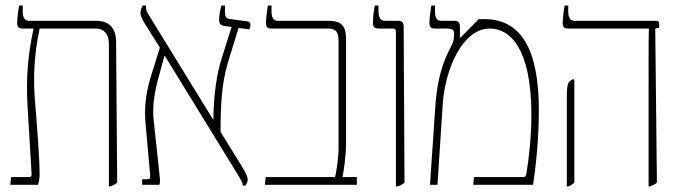

<svg xmlns="http://www.w3.org/2000/svg" viewBox="-20 -667 2456 693"><path d="M17 0H117C121 -13 123 -22 123 -37C123 -92 114 -211 106 -306C100 -379 102 -466 123 -564H326C352 -564 373 -547 373 -509V6H378C388 2 397 -2 403 -8L399 -516C399 -565 374 -592 327 -592H84C69 -592 62 -603 62 -627V-647H49C45 -625 42 -597 42 -585C42 -571 46 -564 61 -564H101V-563C80 -466 74 -383 79 -292L94 -39C94 -33 93 -28 88 -28H20Z M493 0H555C559 -10 558 -13 555 -43L535 -230C529 -278 537 -330 550 -379L574 -467L843 -29C850 -16 856 -9 856 3H865C870 -3 874 -11 874 -18C874 -31 864 -48 852 -68L776 -191C776 -334 787 -392 808 -459L841 -566L880 -561C882 -566 884 -571 884 -579C884 -585 880 -589 872 -590L813 -598C796 -600 792 -604 792 -629V-647H779C774 -628 771 -612 771 -596C771 -581 776 -575 791 -573L816 -570L781 -459C763 -405 751 -325 750 -234L517 -613C512 -622 507 -628 507 -639V-647H495C490 -638 487 -629 487 -621C487 -611 491 -602 500 -586L557 -495L521 -379C505 -323 501 -272 505 -225L522 -35C523 -23 521 -20 511 -20H493Z M936 0H1268V-28H1216C1220 -41 1229 -110 1229 -143V-525C1229 -574 1212 -592 1165 -592H982C967 -592 960 -603 960 -627V-647H947C943 -625 940 -597 940 -585C940 -571 944 -564 959 -564H1163C1190 -564 1202 -555 1202 -518V-130C1202 -102 1194 -41 1189 -28H939Z M1409 6H1415C1426 2 1434 -2 1440 -8L1437 -571C1437 -584 1432 -592 1417 -592H1369C1354 -592 1346 -603 1346 -627V-647H1333C1330 -635 1326 -606 1326 -582C1326 -570 1333 -564 1347 -564H1397C1407 -564 1409 -560 1409 -550Z M1532 0H1559L1578 -291C1587 -422 1651 -564 1748 -564C1821 -564 1898 -493 1898 -252C1898 -170 1888 -89 1881 -47C1878 -30 1878 -28 1866 -28H1691L1688 0H1904C1922 -118 1925 -220 1925 -268C1925 -486 1863 -598 1728 -598H1708L1642 -531L1640 -532V-571C1640 -584 1635 -592 1621 -592H1572C1557 -592 1550 -603 1550 -627V-647H1537C1533 -625 1530 -597 1530 -585C1530 -571 1534 -564 1549 -564H1590C1611 -564 1619 -559 1619 -547C1619 -527 1618 -519 1609 -501C1596 -475 1560 -416 1551 -280Z M2321 6H2326C2336 2 2345 -2 2351 -8L2345 -564L2359 -567V-583C2359 -589 2355 -592 2349 -592H2053C2038 -592 2031 -603 2031 -627V-647H2018C2014 -625 2011 -597 2011 -585C2011 -571 2015 -564 2030 -564H2322V-563C2321 -541 2321 -502 2321 -444ZM2026 6H2031C2041 2 2047 -2 2053 -8V-378L2049 -382L2038 -375C2028 -368 2026 -352 2026 -314Z"/></svg>

Font: Noto Serif Hebrew Condensed Thin
Style: Regular
Weight: 100
Width: 3
Designer: Monotype Design Team
Foundry: Monotype Imaging Inc.
Version: Version 2.004